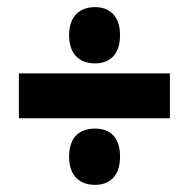

<svg xmlns="http://www.w3.org/2000/svg" viewBox="-20 -592 530 539"><path d="M247 -414C285 -414 317 -436 317 -493C317 -550 285 -572 247 -572C207 -572 174 -550 174 -493C174 -436 207 -414 247 -414ZM33 -386V-260H457V-386ZM247 -73C285 -73 317 -95 317 -152C317 -211 285 -231 247 -231C207 -231 174 -211 174 -152C174 -95 207 -73 247 -73Z"/></svg>

Font: Noto Sans Devanagari ExtraCondensed Black
Style: Regular
Weight: 900
Width: 2
Designer: Jelle Bosma - Monotype Design Team
Foundry: Monotype Imaging Inc.
Version: Version 2.004